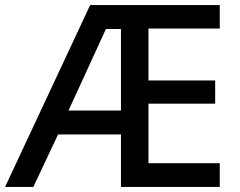

<svg xmlns="http://www.w3.org/2000/svg" viewBox="-21 -734 943 754"><path d="M842 0H454V-206H207L110 0H-1L333 -714H842V-622H562V-418H824V-327H562V-93H842ZM248 -300H454V-620H395Z"/></svg>

Font: Noto Sans Cham Medium
Style: Regular
Weight: 500
Version: Version 2.002